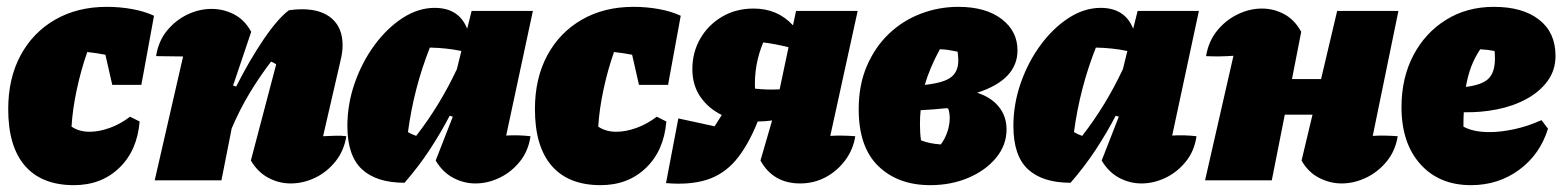

<svg xmlns="http://www.w3.org/2000/svg" viewBox="-20 -527 4565 561"><path d="M196 14Q102 14 53 -42.5Q4 -99 4 -208Q4 -298 40 -365Q76 -432 141 -469.5Q206 -507 292 -507Q330 -507 366 -500.5Q402 -494 430 -481L393 -279H308L288 -367Q263 -372 235 -375Q217 -324 204.5 -266Q192 -208 189 -157Q211 -142 242 -142Q269 -142 300 -153Q331 -164 360 -186L388 -172Q381 -87 328.5 -36.5Q276 14 196 14Z M432 0 515 -362Q490 -362 436 -363Q443 -407 468 -437.5Q493 -468 527.5 -484.5Q562 -501 598 -501Q633 -501 664 -485Q695 -469 714 -434L661 -277L670 -274Q709 -351 750 -411.5Q791 -472 824 -497Q844 -500 862 -500Q919 -500 950 -472.5Q981 -445 981 -395Q981 -374 975 -350L924 -129Q950 -130 963 -130.5Q976 -131 992 -129Q985 -86 960 -55Q935 -24 900.5 -7.5Q866 9 829 9Q795 9 764 -7.5Q733 -24 713 -58L787 -339Q780 -344 772 -347Q737 -301 708.5 -253.5Q680 -206 657 -152L627 0Z M1162 7Q1080 7 1037.5 -32.5Q995 -72 995 -159Q995 -223 1016.5 -284.5Q1038 -346 1074.5 -395.5Q1111 -445 1156.5 -474.5Q1202 -504 1250 -504Q1321 -504 1345 -443L1358 -495H1537L1459 -131Q1495 -133 1530 -129Q1524 -86 1499 -55Q1474 -24 1439.5 -7.5Q1405 9 1369 9Q1335 9 1304 -7.5Q1273 -24 1253 -58L1303 -186L1294 -189Q1268 -139 1235.5 -89.5Q1203 -40 1162 7ZM1172 -141Q1184 -134 1196 -130Q1231 -175 1260.5 -223.5Q1290 -272 1315 -325L1328 -378Q1285 -387 1236 -388Q1189 -269 1172 -141Z M1735 14Q1641 14 1592 -42.5Q1543 -99 1543 -208Q1543 -298 1579 -365Q1615 -432 1680 -469.5Q1745 -507 1831 -507Q1869 -507 1905 -500.5Q1941 -494 1969 -481L1932 -279H1847L1827 -367Q1802 -372 1774 -375Q1756 -324 1743.5 -266Q1731 -208 1728 -157Q1750 -142 1781 -142Q1808 -142 1839 -153Q1870 -164 1899 -186L1927 -172Q1920 -87 1867.5 -36.5Q1815 14 1735 14Z M1926 8 1962 -181 2068 -158Q2079 -175 2089 -191Q2050 -210 2026.5 -244Q2003 -278 2003 -325Q2003 -374 2026 -414Q2049 -454 2089.5 -478Q2130 -502 2182 -502Q2252 -502 2297 -453L2306 -495H2486L2406 -130Q2440 -132 2479 -129Q2473 -90 2449.5 -58.5Q2426 -27 2392 -9Q2358 9 2318 9Q2239 9 2202 -58L2236 -175Q2214 -172 2194 -172Q2165 -100 2129.5 -58.5Q2094 -17 2044.5 -1.5Q1995 14 1926 8ZM2186 -268Q2220 -264 2258 -266L2284 -389Q2244 -399 2210 -403Q2183 -338 2186 -268Z M2698 14Q2604 14 2546.5 -41.5Q2489 -97 2489 -208Q2489 -279 2513 -334.5Q2537 -390 2577.5 -428.5Q2618 -467 2670.5 -487Q2723 -507 2780 -507Q2860 -507 2906.5 -471.5Q2953 -436 2953 -380Q2953 -294 2835 -256Q2876 -243 2898.5 -215Q2921 -187 2921 -149Q2921 -103 2890.5 -66Q2860 -29 2809.5 -7.5Q2759 14 2698 14ZM2780 -350Q2780 -361 2778 -376Q2764 -379 2751 -381Q2738 -383 2726 -383Q2696 -327 2682 -279Q2738 -285 2759 -301.5Q2780 -318 2780 -350ZM2668 -164Q2668 -138 2671 -117Q2696 -107 2729 -105Q2741 -121 2748 -141.5Q2755 -162 2755 -183Q2755 -195 2751 -209Q2749 -210 2747 -211Q2728 -209 2708.5 -207.5Q2689 -206 2670 -205Q2668 -186 2668 -164Z M3108 7Q3026 7 2983.5 -32.5Q2941 -72 2941 -159Q2941 -223 2962.5 -284.5Q2984 -346 3020.5 -395.5Q3057 -445 3102.5 -474.5Q3148 -504 3196 -504Q3267 -504 3291 -443L3304 -495H3483L3405 -131Q3441 -133 3476 -129Q3470 -86 3445 -55Q3420 -24 3385.5 -7.5Q3351 9 3315 9Q3281 9 3250 -7.5Q3219 -24 3199 -58L3249 -186L3240 -189Q3214 -139 3181.5 -89.5Q3149 -40 3108 7ZM3118 -141Q3130 -134 3142 -130Q3177 -175 3206.5 -223.5Q3236 -272 3261 -325L3274 -378Q3231 -387 3182 -388Q3135 -269 3118 -141Z M3501 0 3584 -364Q3543 -361 3504 -363Q3511 -406 3536 -437Q3561 -468 3596 -485Q3631 -502 3667 -502Q3702 -502 3732.5 -485.5Q3763 -469 3782 -434L3755 -296H3840L3887 -495H4066L3991 -130Q4025 -132 4064 -129Q4057 -86 4031.5 -55Q4006 -24 3971 -7.5Q3936 9 3900 9Q3866 9 3834 -7.5Q3802 -24 3783 -58L3815 -192H3734L3696 0Z M4278 14Q4185 14 4130 -47.5Q4075 -109 4075 -214Q4075 -299 4109.5 -365Q4144 -431 4205 -469Q4266 -507 4345 -507Q4429 -507 4477 -469.5Q4525 -432 4525 -364Q4525 -322 4502 -290.5Q4479 -259 4440.5 -238Q4402 -217 4354.5 -207.5Q4307 -198 4257 -199Q4256 -182 4256 -163Q4256 -159 4256 -157Q4285 -141 4332 -141Q4365 -141 4404.5 -149.5Q4444 -158 4484 -176L4503 -151Q4480 -76 4419 -31Q4358 14 4278 14ZM4348 -356Q4348 -367 4347 -378Q4327 -382 4305 -383Q4289 -359 4279 -333Q4269 -307 4263 -273Q4311 -279 4329.5 -297.5Q4348 -316 4348 -356Z"/></svg>

Font: Piazzolla Black
Style: Italic
Weight: 900
Italic angle: -11.3°
Designer: Juan Pablo del Peral
Foundry: Huerta Tipografica
Version: Version 1.330